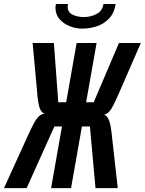

<svg xmlns="http://www.w3.org/2000/svg" viewBox="-54 -940 726 962"><path d="M163 -369.5H170Q152.5 -376 144.2 -400.5Q136 -425 132 -479L109.5 -724.5H216L238 -427.5H277.5L330 -724.5H430L377.5 -427.5H415.5L542 -724.5H651.5L542 -473Q523.5 -431.5 513 -411Q502.5 -390.5 493 -380.2Q483.5 -370 471 -366.5L464 -368Q484.5 -360.5 493.5 -333.8Q502.5 -307 507.5 -252L536 2.5H424.5L396.5 -306.5H356.5L302 2.5H202L256.5 -306.5H218.5L79.5 2.5H-34L85 -259Q105 -302 115.5 -321.8Q126 -341.5 137.2 -353.8Q148.5 -366 163 -369.5ZM224 -900Q224 -910.5 226 -920H286.5Q285 -913.5 285 -907Q285 -878 310.2 -866.2Q335.5 -854.5 365.5 -854.5Q401 -854.5 430 -870Q459 -885.5 464.5 -920H525.5Q518.5 -874 491.8 -846.5Q465 -819 429.5 -807.8Q394 -796.5 357.5 -796.5Q327 -796.5 296 -808.5Q265 -820.5 244.5 -844Q224 -867.5 224 -900Z"/></svg>

Font: JuliaMono MediumItalic
Style: Regular
Weight: 500
Italic angle: -9°
Monospace: yes
Designer: cormullion
Foundry: corm
Version: Version 0.049; ttfautohint (v1.8.4)